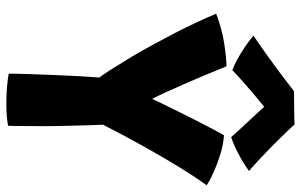

<svg xmlns="http://www.w3.org/2000/svg" viewBox="-184 -722 904 576"><g transform="rotate(90 268.0 -434.0)"><path d="M212.5 -280Q198.5 -299 182.8 -324.2Q167 -349.5 149.5 -378.5Q132 -407.5 114.8 -439.5Q97.5 -471.5 80.5 -504Q63.5 -536.5 48.5 -568.8Q33.5 -601 21 -630.5Q67 -648 109.5 -654.5Q152 -661 179 -661.5Q183 -652 191.2 -631.5Q199.5 -611 210.5 -585Q221.5 -559 233.5 -531.5Q245.5 -504 256.8 -479.5Q268 -455 276.5 -438.5Q281.5 -449.5 291.8 -470.5Q302 -491.5 314.8 -517.2Q327.5 -543 341 -569.5Q354.5 -596 366.2 -618.2Q378 -640.5 386 -654Q413.5 -652 441.5 -643.5Q469.5 -635 494.2 -624Q519 -613 536 -602Q514 -572.5 484.5 -524.8Q455 -477 421.5 -417.2Q388 -357.5 354 -291Q355.5 -263.5 356.2 -230.8Q357 -198 357.8 -168.5Q358.5 -139 358.5 -120.5Q358.5 -98.5 358.2 -74Q358 -49.5 358 -30.8Q358 -12 357.5 -7Q351.5 -4.5 332.5 -2.8Q313.5 -1 290.5 -1Q266 -1 241.8 -3Q217.5 -5 201 -8Q201 -33 202.2 -68.5Q203.5 -104 205 -143Q206.5 -182 208.5 -218Q210.5 -254 212.5 -280ZM353.5 -865.5Q372.5 -844.5 399.5 -817.2Q426.5 -790 452.5 -765.5Q478.5 -741 493 -729Q468 -711 440.5 -696.8Q413 -682.5 391.5 -675.5Q378.5 -690 363.8 -706Q349 -722 334.5 -737.5Q320 -753 309.2 -764.8Q298.5 -776.5 294.5 -781H308.5Q303.5 -777 290.2 -766.2Q277 -755.5 259.5 -740.8Q242 -726 223.8 -709.8Q205.5 -693.5 190.5 -679Q177 -683.5 157.5 -694.2Q138 -705 119 -718Q100 -731 87 -742.5Q117 -762.5 152 -787.8Q187 -813 215.2 -834.5Q243.5 -856 253.5 -864Q262 -864 281.8 -864.2Q301.5 -864.5 322.2 -864.8Q343 -865 353.5 -865.5Z"/></g></svg>

Font: Grandstander Thin
Style: Bold
Weight: 700
Version: Version 1.200